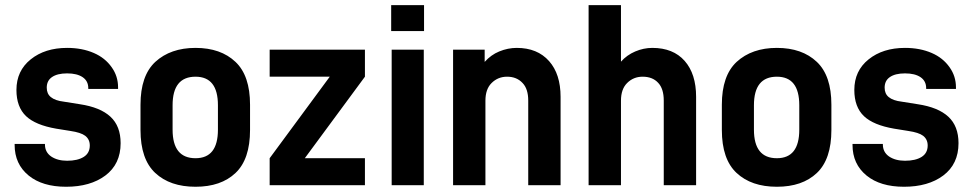

<svg xmlns="http://www.w3.org/2000/svg" viewBox="-20 -710 3726 736"><path d="M89.8 -37.1Q36.1 -81.1 36.1 -154.3V-158.2H152.3V-156.2Q152.3 -127 175.8 -110.4Q200.2 -93.8 237.3 -93.8Q277.3 -93.8 300.8 -108.4Q324.2 -123 324.2 -152.3Q324.2 -175.8 306.6 -189.5Q290 -202.1 250 -208L195.3 -216.8Q116.2 -230.5 80.1 -264.6Q43 -299.8 43 -365.2Q43 -438.5 97.7 -482.4Q152.3 -526.4 237.3 -526.4Q294.9 -526.4 339.8 -506.8Q382.8 -488.3 408.2 -452.1Q432.6 -418 432.6 -375V-369.1H318.4V-372.1Q318.4 -399.4 296.9 -414.1Q275.4 -428.7 237.3 -428.7Q199.2 -428.7 178.7 -414.1Q159.2 -400.4 159.2 -374Q159.2 -350.6 174.8 -337.9Q191.4 -324.2 224.6 -320.3L286.1 -310.5Q364.3 -298.8 403.3 -262.7Q442.4 -226.6 442.4 -161.1Q442.4 -81.1 383.8 -37.1Q326.2 5.9 233.4 5.9Q142.6 5.9 89.8 -37.1Z M518.6 -211.9V-308.6Q518.6 -419.9 575.2 -472.7Q633.8 -526.4 729.5 -526.4Q826.2 -526.4 882.8 -472.7Q938.5 -419.9 938.5 -308.6V-211.9Q938.5 -99.6 882.8 -46.9Q827.1 5.9 729.5 5.9Q631.8 5.9 575.2 -46.9Q518.6 -99.6 518.6 -211.9ZM815.4 -212.9V-306.6Q815.4 -416 729.5 -416Q641.6 -416 641.6 -306.6V-212.9Q641.6 -103.5 729.5 -103.5Q815.4 -103.5 815.4 -212.9Z M1378.9 -416 1148.4 -103.5H1378.9V0H1013.7V-103.5L1244.1 -416H1013.7V-519.5H1378.9Z M1481.4 -519.5H1604.5V0H1481.4ZM1479.5 -690.4H1605.5V-590.8H1479.5Z M1716.8 -519.5H1837.9V-472.7Q1862.3 -500 1893.6 -512.7Q1926.8 -526.4 1960.9 -526.4Q2040 -526.4 2085 -475.6Q2128.9 -425.8 2128.9 -338.9V0H2004.9V-324.2Q2004.9 -369.1 1983.4 -391.6Q1960.9 -416 1923.8 -416Q1888.7 -416 1864.3 -391.6Q1840.8 -368.2 1840.8 -324.2V0H1716.8Z M2236.3 -690.4H2360.4V-473.6Q2382.8 -499 2415 -512.7Q2447.3 -526.4 2480.5 -526.4Q2560.5 -526.4 2604.5 -476.6Q2648.4 -426.8 2648.4 -338.9V0H2524.4V-324.2Q2524.4 -370.1 2502.9 -392.6Q2481.4 -416 2443.4 -416Q2408.2 -416 2383.8 -391.6Q2360.4 -368.2 2360.4 -324.2V0H2236.3Z M2747.1 -211.9V-308.6Q2747.1 -419.9 2803.7 -472.7Q2862.3 -526.4 2958 -526.4Q3054.7 -526.4 3111.3 -472.7Q3167 -419.9 3167 -308.6V-211.9Q3167 -99.6 3111.3 -46.9Q3055.7 5.9 2958 5.9Q2860.4 5.9 2803.7 -46.9Q2747.1 -99.6 2747.1 -211.9ZM3043.9 -212.9V-306.6Q3043.9 -416 2958 -416Q2870.1 -416 2870.1 -306.6V-212.9Q2870.1 -103.5 2958 -103.5Q3043.9 -103.5 3043.9 -212.9Z M3301.8 -37.1Q3248 -81.1 3248 -154.3V-158.2H3364.3V-156.2Q3364.3 -127 3387.7 -110.4Q3412.1 -93.8 3449.2 -93.8Q3489.3 -93.8 3512.7 -108.4Q3536.1 -123 3536.1 -152.3Q3536.1 -175.8 3518.6 -189.5Q3502 -202.1 3461.9 -208L3407.2 -216.8Q3328.1 -230.5 3292 -264.6Q3254.9 -299.8 3254.9 -365.2Q3254.9 -438.5 3309.6 -482.4Q3364.3 -526.4 3449.2 -526.4Q3506.8 -526.4 3551.8 -506.8Q3594.7 -488.3 3620.1 -452.1Q3644.5 -418 3644.5 -375V-369.1H3530.3V-372.1Q3530.3 -399.4 3508.8 -414.1Q3487.3 -428.7 3449.2 -428.7Q3411.1 -428.7 3390.6 -414.1Q3371.1 -400.4 3371.1 -374Q3371.1 -350.6 3386.7 -337.9Q3403.3 -324.2 3436.5 -320.3L3498 -310.5Q3576.2 -298.8 3615.2 -262.7Q3654.3 -226.6 3654.3 -161.1Q3654.3 -81.1 3595.7 -37.1Q3538.1 5.9 3445.3 5.9Q3354.5 5.9 3301.8 -37.1Z"/></svg>

Font: Altinn-DIN
Style: DIN-Bold
Weight: 700
Designer: Charles Nix
Foundry: Altinn
Version: Version 2.00